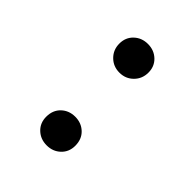

<svg xmlns="http://www.w3.org/2000/svg" viewBox="-9 -853 308 308"><g transform="rotate(-45 145.0 -699.0)"><path d="M98 -699Q98 -685 89 -675.5Q80 -666 65 -666Q51 -666 42 -675.5Q33 -685 33 -699Q33 -713 42 -722.5Q51 -732 65 -732Q80 -732 89 -722.5Q98 -713 98 -699ZM263 -699Q263 -685 254 -675.5Q245 -666 231 -666Q217 -666 207.5 -675.5Q198 -685 198 -699Q198 -713 207.5 -722.5Q217 -732 231 -732Q245 -732 254 -722.5Q263 -713 263 -699Z"/></g></svg>

Font: Fira Sans Condensed ExtraLight
Style: Regular
Weight: 275
Width: 3
Designer: Carrois Corporate & Edenspiekermann AG
Foundry: Carrois Corporate GbR & Edenspiekermann AG
Version: Version 4.203